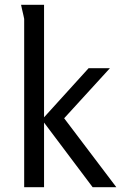

<svg xmlns="http://www.w3.org/2000/svg" viewBox="-20 -782 506 802"><path d="M466 0H367L164 -270V0H81V-703Q81 -704 78 -717.5Q75 -731 71.5 -745.5Q68 -760 68 -762H164V-292L350 -497H439L248 -288Z"/></svg>

Font: Rosario
Style: Regular
Weight: 400
Designer: Hector Gatti
Foundry: Omnibus-Type
Version: Version 1.004